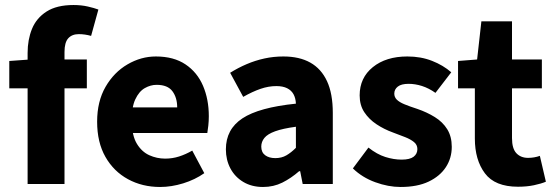

<svg xmlns="http://www.w3.org/2000/svg" viewBox="-20 -733 2211 765"><path d="M90 0V-522Q90 -575 107.5 -618Q125 -661 165.5 -687Q206 -713 273 -713Q304 -713 330 -707Q356 -701 372 -695L343 -590Q318 -597 294 -597Q267 -597 252 -580.5Q237 -564 237 -526V0ZM17 -381V-490L100 -496H326V-381Z M618 12Q547 12 490 -19Q433 -50 400 -108Q367 -166 367 -248Q367 -329 400.5 -387Q434 -445 488 -476.5Q542 -508 601 -508Q672 -508 719 -476.5Q766 -445 789 -391Q812 -337 812 -270Q812 -251 810 -232.5Q808 -214 806 -203H481L479 -305H686Q686 -344 667 -369.5Q648 -395 604 -395Q580 -395 557 -382Q534 -369 519 -337Q504 -305 505 -248Q506 -192 525.5 -160Q545 -128 575 -114.5Q605 -101 638 -101Q667 -101 693.5 -109.5Q720 -118 746 -133L794 -43Q757 -17 710 -2.5Q663 12 618 12Z M1028 12Q983 12 949.5 -8Q916 -28 898 -62Q880 -96 880 -138Q880 -218 946 -261.5Q1012 -305 1159 -320Q1158 -342 1149.5 -357.5Q1141 -373 1124 -381.5Q1107 -390 1081 -390Q1050 -390 1018 -379Q986 -368 949 -347L897 -443Q929 -463 963 -477.5Q997 -492 1033.5 -500Q1070 -508 1109 -508Q1173 -508 1216.5 -483.5Q1260 -459 1283 -409.5Q1306 -360 1306 -283V0H1186L1176 -51H1172Q1140 -23 1105 -5.5Q1070 12 1028 12ZM1077 -103Q1102 -103 1121 -114Q1140 -125 1159 -144V-228Q1107 -221 1076.5 -210Q1046 -199 1033.5 -183.5Q1021 -168 1021 -149Q1021 -126 1036.5 -114.5Q1052 -103 1077 -103Z M1576 12Q1527 12 1475 -7Q1423 -26 1386 -62L1448 -145Q1482 -118 1515.5 -107.5Q1549 -97 1580 -97Q1613 -97 1628 -108.5Q1643 -120 1643 -139Q1643 -156 1629.5 -167Q1616 -178 1594.5 -186.5Q1573 -195 1546 -205Q1510 -218 1480 -238Q1450 -258 1431.5 -286Q1413 -314 1413 -353Q1413 -423 1465.5 -465.5Q1518 -508 1603 -508Q1657 -508 1701.5 -490.5Q1746 -473 1778 -445L1715 -363Q1688 -382 1661 -390.5Q1634 -399 1608 -399Q1579 -399 1565 -388Q1551 -377 1551 -360Q1551 -346 1561 -336Q1571 -326 1591.5 -317.5Q1612 -309 1643 -299Q1681 -286 1712.5 -266.5Q1744 -247 1762 -218Q1780 -189 1780 -148Q1780 -103 1756.5 -67Q1733 -31 1688 -9.5Q1643 12 1576 12Z M2044 11Q1952 11 1912 -42.5Q1872 -96 1872 -181V-381H1805V-490L1881 -496L1898 -648H2020V-496H2139V-381H2020V-183Q2020 -141 2037.5 -122.5Q2055 -104 2084 -104Q2096 -104 2108 -106Q2120 -108 2131 -112L2155 -9Q2136 -1 2107.5 5Q2079 11 2044 11Z"/></svg>

Font: Source Sans 3 ExtraLight
Style: Bold
Weight: 700
Version: Version 3.052;hotconv 1.1.0;makeotfexe 2.6.0